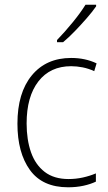

<svg xmlns="http://www.w3.org/2000/svg" viewBox="-20 -878 457 815"><path d="M269 -83Q160 -83 107 -156.5Q54 -230 54 -353Q54 -484 115 -558Q176 -632 282 -632Q342 -632 390 -609L380 -576Q356 -587 331 -592Q306 -597 282 -597Q193 -597 143 -532.5Q93 -468 93 -354Q93 -285 111.5 -232Q130 -179 169.5 -148.5Q209 -118 271 -118Q302 -118 331.5 -124.5Q361 -131 387 -142V-107Q364 -96 334 -89.5Q304 -83 269 -83ZM388 -851Q372 -828 348 -800.5Q324 -773 298 -746Q272 -719 248 -699H222V-708Q254 -741 288 -782.5Q322 -824 343 -858H388Z"/></svg>

Font: Noto Sans Telugu UI SemiCondensed ExtraLight
Style: Regular
Weight: 200
Width: 4
Designer: Jelle Bosma - Monotype Design Team
Foundry: Monotype Imaging Inc.
Version: Version 2.005; ttfautohint (v1.8.4.7-5d5b)